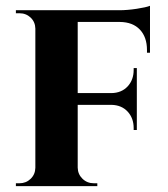

<svg xmlns="http://www.w3.org/2000/svg" viewBox="-20 -635 574 655"><path d="M491.7 -615.2V-455.1H481.4V-464.4Q481.4 -508.3 457.3 -533.9Q433.1 -559.6 389.2 -560.1H245.1V-317.4H359.9Q394.5 -317.9 415.3 -340.1Q436 -362.3 436 -396.5V-402.8H446.8V-191.4H436V-198.2Q436 -231.9 415.5 -254.2Q395 -276.4 360.8 -277.3H245.1V-63Q245.6 -40.5 261.5 -25.1Q277.3 -9.8 300.3 -9.8H312V0H34.2V-9.8H46.4Q68.8 -9.8 84.5 -24.9Q100.1 -40 100.6 -62.5V-537.6Q100.1 -560.1 84.5 -575Q68.8 -589.8 46.4 -589.8H34.2V-600.1H387.2Q414.1 -600.1 446.3 -605Q478.5 -609.9 491.7 -615.2Z"/></svg>

Font: Cinzel Bold
Style: Regular
Weight: 700
Designer: Natanael Gama
Version: Version 1.001;PS 001.001;hotconv 1.0.56;makeotf.lib2.0.21325